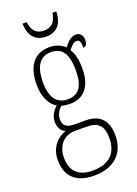

<svg xmlns="http://www.w3.org/2000/svg" viewBox="-177 -794 789 1106"><g transform="rotate(-20 217.0 -241.0)"><path d="M215 -606C284 -606 317 -652 318 -723H295C285 -664 258 -643 215 -643C171 -643 145 -665 136 -723H111C113 -651 146 -606 215 -606ZM201 241C327 241 394 171 394 64C394 -19 356 -75 263 -75H196C152 -75 125 -89 125 -128C125 -163 141 -185 159 -202C170 -198 196 -195 211 -195C302 -195 347 -260 347 -363C347 -424 335 -459 319 -485C339 -511 352 -523 369 -523C388 -523 393 -507 393 -473C411 -473 419 -489 419 -513C419 -538 405 -559 377 -559C343 -559 320 -529 303 -507C284 -527 251 -543 211 -543C118 -543 67 -482 67 -361C67 -295 92 -237 135 -213C114 -194 92 -165 92 -128C92 -88 111 -67 132 -57C87 -42 33 2 33 87C33 181 86 241 201 241ZM208 -224C142 -224 106 -271 106 -364C106 -468 145 -513 207 -513C273 -513 308 -473 308 -365C308 -268 275 -224 208 -224ZM203 211C103 211 71 154 71 85C71 7 120 -39 182 -39H253C328 -39 356 -6 356 67C356 152 312 211 203 211Z"/></g></svg>

Font: Noto Serif Devanagari Condensed ExtraLight
Style: Regular
Weight: 200
Width: 3
Designer: Universal Thirst, Indian Type Foundry and the Monotype Design Team
Foundry: Monotype Imaging Inc.
Version: Version 2.004